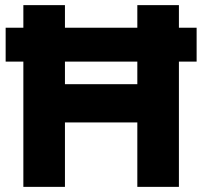

<svg xmlns="http://www.w3.org/2000/svg" viewBox="-20 -728 788 748"><path d="M71 0V-488H2V-620H71V-708H233V-620H515V-708H677V-620H746V-488H677V0H515V-251H233V0ZM233 -400H515V-488H233Z"/></svg>

Font: Onest ExtraBold
Style: Regular
Weight: 800
Designer: Dmitri Voloshin, Andrey Kudryavtsev
Foundry: Dmitri Voloshin, Andrey Kudryavtsev
Version: Version 1.000;gftools[0.9.33]